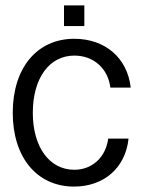

<svg xmlns="http://www.w3.org/2000/svg" viewBox="-20 -675 529 708"><path d="M454 -164H379C370 -95 320 -49 254 -49C162 -49 101 -133 101 -259C101 -387 162 -470 254 -470C325 -470 378 -423 387 -352H462C450 -461 368 -532 254 -532C116 -532 27 -424 27 -259C27 -95 116 13 253 13C364 13 443 -57 454 -164ZM216 -579H291V-655H216Z"/></svg>

Font: Non Bureau Light
Style: Regular
Weight: 300
Designer: Jona Saucedo
Foundry: Non Foundry
Version: Version 1.000;FEAKit 1.0